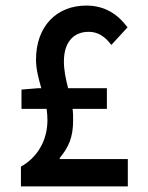

<svg xmlns="http://www.w3.org/2000/svg" viewBox="-20 -668 531 688"><path d="M194 -98V-102C226 -140 242 -177 242 -236C242 -251 242 -264 240 -278H363V-352H224C216 -384 209 -415 209 -448C209 -515 242 -554 298 -554C332 -554 357 -536 379 -507L437 -570C401 -618 355 -648 289 -648C183 -648 109 -574 109 -454C109 -421 118 -387 128 -352H117L57 -347V-278H147C149 -264 150 -251 150 -237C150 -164 113 -103 55 -71V0H438V-98Z"/></svg>

Font: Falling Sky
Style: Condensed
Weight: 400
Designer: Paul D. Hunt
Foundry: Adobe Systems Incorporated
Version: Version 1.02